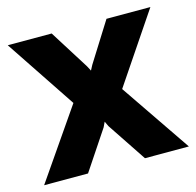

<svg xmlns="http://www.w3.org/2000/svg" viewBox="-84 -611 710 697"><g transform="rotate(-15 271.0 -262.5)"><path d="M168 -525H3L179 -261L-1 0H164L262 -147L271 -166L280 -147L378 0H543L363 -264L539 -525H374L281 -377L271 -358L261 -377Z"/></g></svg>

Font: FIGSv2-sans-serif ExtraBold
Style: Regular
Weight: 800
Designer: Matt McInerney, Pablo Impallari, Rodrigo Fuenzalida,Mirko Velimirovic
Foundry: Matt McInerney, Pablo Impallari, Rodrigo Fuenzalida
Version: Version 4.021;hotconv 1.0.109;makeotfexe 2.5.65596